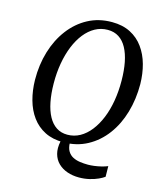

<svg xmlns="http://www.w3.org/2000/svg" viewBox="-134 -852 967 1138"><g transform="rotate(15 349.5 -283.0)"><path d="M458.5 187.5Q419.5 187.5 386.5 176Q353.5 164.5 330.5 142Q307.5 119.5 298.5 86.2Q289.5 53 298.5 9L354 3Q355 35 366.8 54.2Q378.5 73.5 397.8 83.5Q417 93.5 441.2 97Q465.5 100.5 491 100.5Q507.5 100.5 529 97.8Q550.5 95 572 89.8Q593.5 84.5 610 77.5L611 142.5Q598.5 152 575.8 162.5Q553 173 522.8 180.2Q492.5 187.5 458.5 187.5ZM315 10Q250 10 202 -14.2Q154 -38.5 122.2 -81.8Q90.5 -125 74.8 -182Q59 -239 58 -304.5Q57 -397 81.5 -478.2Q106 -559.5 152.8 -621.2Q199.5 -683 264.8 -718Q330 -753 411.5 -753Q477 -753 525 -728.2Q573 -703.5 604.2 -660.2Q635.5 -617 651 -560.8Q666.5 -504.5 667.5 -441Q668 -348.5 644.2 -267Q620.5 -185.5 574.2 -123.2Q528 -61 462.5 -25.5Q397 10 315 10ZM326.5 -39.5Q368 -39.5 403.5 -59.2Q439 -79 467.2 -115Q495.5 -151 515.5 -200Q535.5 -249 545.5 -307.8Q555.5 -366.5 555 -432Q554.5 -494 544.8 -543.8Q535 -593.5 515.8 -629Q496.5 -664.5 467.5 -683.2Q438.5 -702 399 -702Q357.5 -702 322 -682.5Q286.5 -663 258.2 -627.5Q230 -592 210.2 -543.5Q190.5 -495 180.2 -436.5Q170 -378 170.5 -312.5Q171 -250 181 -199.5Q191 -149 210.5 -113.2Q230 -77.5 259 -58.5Q288 -39.5 326.5 -39.5Z"/></g></svg>

Font: Merriweather 28pt
Style: Italic
Weight: 400
Italic angle: -7.8°
Version: Version 2.101